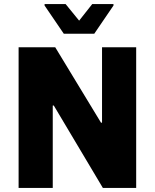

<svg xmlns="http://www.w3.org/2000/svg" viewBox="-20 -919 757 939"><path d="M71 0V-688H250L474 -319H479V-688H646V0H483L243 -403H238V0ZM292 -754 198 -892V-899H301L367 -818L431 -899H535V-892L441 -754Z"/></svg>

Font: Saira
Style: Bold
Weight: 700
Designer: Hector Gatti with collaboration of the Omnibus-Type team
Foundry: Omnibus-Type
Version: Version 1.100; ttfautohint (v1.8.3)